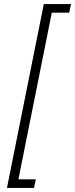

<svg xmlns="http://www.w3.org/2000/svg" viewBox="-20 -780 367 938"><path d="M14 138 194 -760H327L318 -718H233L70 96H155L146 138Z"/></svg>

Font: IBM Plex Sans Cond Light
Style: Italic
Weight: 300
Width: 3
Italic angle: -11°
Designer: Mike Abbink, Paul van der Laan, Pieter van Rosmalen
Foundry: Bold Monday
Version: Version 1.3